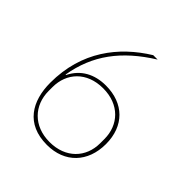

<svg xmlns="http://www.w3.org/2000/svg" viewBox="-191 -834 983 983"><g transform="rotate(45 300.0 -343.0)"><path d="M300 12C429 12 511 -74 511 -205C511 -336 428 -417 299 -417C217 -417 151 -382 116 -310L113 -311C141 -477 230 -597 392 -698H360C206 -603 87 -452 87 -226C87 -93 148 12 300 12ZM299 -8C183 -8 111 -86 111 -190V-218C111 -319 180 -397 299 -397C417 -397 487 -319 487 -218V-187C487 -85 416 -8 299 -8Z"/></g></svg>

Font: IBM Plex Sans Thai Looped Thin
Style: Regular
Weight: 100
Designer: Mike Abbink, Paul van der Laan, Pieter van Rosmalen, Ben Mitchell, Mark Frömberg
Foundry: Bold Monday
Version: Version 1.1